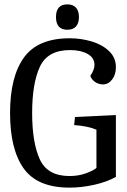

<svg xmlns="http://www.w3.org/2000/svg" viewBox="-20 -851 579 878"><path d="M26 -334Q26 -500 89.5 -588Q153 -676 299 -676Q349 -676 397.5 -662Q446 -648 478 -618Q510 -588 510 -544Q510 -509 492.5 -487Q475 -465 451 -465Q431 -465 415 -476Q399 -487 393 -504Q412 -532 412 -554Q412 -587 380.5 -604.5Q349 -622 300 -622Q198 -622 162.5 -546Q127 -470 127 -334Q127 -199 162 -122.5Q197 -46 298 -46Q339 -46 373 -58.5Q407 -71 421 -83V-258Q380 -275 319 -279L323 -316L510 -325V-42Q469 -19 411 -6Q353 7 298 7Q151 7 88.5 -80.5Q26 -168 26 -334ZM236 -773Q236 -831 288 -831Q314 -831 327.5 -816Q341 -801 341 -773Q341 -745 327.5 -730Q314 -715 288 -715Q236 -715 236 -773Z"/></svg>

Font: Caladea
Style: Regular
Weight: 400
Designer: Carolina Giovagnoli and Andres Torresi
Foundry: Carolina Giovagnoli & Andres Torresi
Version: Version 1.001